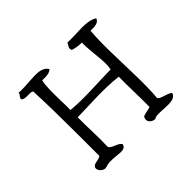

<svg xmlns="http://www.w3.org/2000/svg" viewBox="-145 -875 1090 1090"><g transform="rotate(-45 400.0 -330.0)"><path d="M718 -37C691 -58 656 -55 637 -76C647 -176 638 -322 636 -453C635 -511 636 -567 640 -614C675 -613 705 -615 713 -641C663 -674 581 -656 499 -659C494 -643 477 -632 488 -612C510 -604 539 -601 558 -601C556 -554 565 -501 568 -453C570 -425 570 -400 565 -378C466 -377 347 -366 241 -376C242 -399 241 -426 240 -454C239 -513 238 -575 247 -609C279 -607 307 -609 321 -625C305 -653 272 -659 233 -658C192 -657 144 -650 102 -654C103 -635 84 -636 87 -615C112 -597 143 -614 166 -601C168 -558 170 -508 171 -454C173 -339 173 -205 173 -76C152 -60 120 -69 110 -48C102 -31 121 -6 143 -2C154 0 170 -9 190 -10C219 -11 247 -6 270 -5C293 -4 309 -8 314 -30C299 -54 259 -54 243 -77C246 -169 240 -230 241 -318C338 -319 456 -330 569 -316C567 -253 572 -156 571 -71C553 -64 528 -63 511 -55C489 -16 531 3 548 0C561 -14 615 -4 659 -5C689 -6 713 -13 718 -37Z"/></g></svg>

Font: Yuji Syuku Std R
Style: Regular
Weight: 400
Designer: Kataoka Yuji
Foundry: Kinuta Font Factory
Version: Version 3.000;hotconv 1.0.111;makeotfexe 2.5.65597